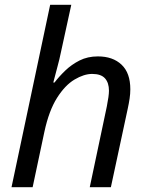

<svg xmlns="http://www.w3.org/2000/svg" viewBox="-20 -780 619 800"><path d="M28 0 189 -760H277L234 -563Q228 -533 219 -500.5Q210 -468 202 -436H207Q226 -461 252 -486Q278 -511 311.5 -528Q345 -545 388 -545Q450 -545 486.5 -510.5Q523 -476 523 -408Q523 -389 520 -369Q517 -349 512 -326L442 0H354L425 -336Q434 -381 434 -402Q434 -435 417.5 -453.5Q401 -472 364 -472Q330 -472 290.5 -448.5Q251 -425 217.5 -372Q184 -319 165 -231L116 0Z"/></svg>

Font: Manna Sans
Style: Italic
Weight: 400
Italic angle: -12°
Designer: Monotype Design Team
Foundry: Monotype Imaging Inc.
Version: Version 2.001.1; ttfautohint (v1.8.2)